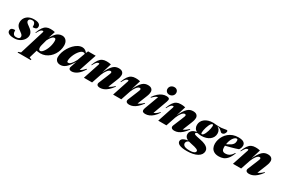

<svg xmlns="http://www.w3.org/2000/svg" viewBox="101 -2154 5583 3810"><g transform="rotate(30 2892.0 -249.0)"><path d="M82.5 -137.5Q82.5 -108 87.2 -87.5Q92 -67 103 -51.5Q114 -36 129.5 -30Q145 -24 166 -24Q195 -24 213.5 -30.8Q232 -37.5 240.8 -49.8Q249.5 -62 249.5 -79Q249.5 -93 243.5 -105.8Q237.5 -118.5 220.5 -134.5Q203.5 -150.5 170 -173.5Q136.5 -196 116.5 -218.2Q96.5 -240.5 87.8 -264.2Q79 -288 79 -315.5Q79 -369.5 105.5 -413.5Q132 -457.5 182.5 -483.8Q233 -510 304.5 -510Q358 -510 389.8 -498.8Q421.5 -487.5 435.5 -468.5Q449.5 -449.5 449.5 -426.5Q449.5 -402.5 440.2 -388Q431 -373.5 410 -367Q389 -360.5 353 -360.5Q353.5 -396.5 349.5 -415.2Q345.5 -434 336.5 -449Q327.5 -464 313.2 -470Q299 -476 279.5 -476Q241.5 -476 223.5 -460.5Q205.5 -445 205.5 -423Q205.5 -409.5 212.2 -396.8Q219 -384 237 -368Q255 -352 289 -329Q322.5 -305.5 342.8 -282.2Q363 -259 372.5 -235.5Q382 -212 382 -187.5Q382 -138.5 352.2 -92Q322.5 -45.5 268 -15.2Q213.5 15 139.5 15Q84 15 49.2 4.5Q14.5 -6 -1.8 -24.5Q-18 -43 -18 -67.5Q-18 -91.5 -8.5 -107Q1 -122.5 23.2 -130Q45.5 -137.5 82.5 -137.5Z M685.5 -142Q681.5 -128 679.5 -113.8Q677.5 -99.5 677.5 -86.5Q677.5 -60.5 686.8 -42.8Q696 -25 717 -25Q735.5 -25 756.5 -43.2Q777.5 -61.5 797.8 -92.8Q818 -124 834.2 -163.8Q850.5 -203.5 860.2 -247.5Q870 -291.5 870 -334.5Q870 -366.5 862.5 -380.5Q855 -394.5 836.5 -394.5Q827.5 -394.5 817.2 -390.5Q807 -386.5 795.5 -377.5Q784 -368.5 771.8 -353.5Q759.5 -338.5 746.5 -317.5Q733.5 -296.5 719.5 -268.5ZM588 -57.5 672.5 -51.5 601 188.5 652.5 207.5 648 224.5H345.5L349.5 208L405 188L578.5 -374.5Q581.5 -386 579.8 -392.5Q578 -399 569 -399Q555.5 -399 540.5 -392Q525.5 -385 507.5 -362Q489.5 -339 464.5 -290L453.5 -295Q484.5 -377.5 517.2 -423.8Q550 -470 589.5 -488.8Q629 -507.5 680 -507.5Q712 -507.5 732.8 -505Q753.5 -502.5 783 -496.5L714.5 -279L705 -278Q742.5 -362.5 781 -413.5Q819.5 -464.5 860.8 -487.2Q902 -510 947 -510Q1004.5 -510 1041 -469Q1077.5 -428 1077.5 -353.5Q1077.5 -299 1061.5 -245.5Q1045.5 -192 1016 -145.2Q986.5 -98.5 944.8 -62.2Q903 -26 852 -5.5Q801 15 741.5 15Q676 15 638.2 -4.2Q600.5 -23.5 588 -57.5Z M1400.5 -56.5 1463.5 -242 1473.5 -239Q1428 -160.5 1391 -110.5Q1354 -60.5 1322 -33.2Q1290 -6 1260 4.5Q1230 15 1198 15Q1163 15 1136.5 1Q1110 -13 1095.5 -38Q1081 -63 1081 -94.5Q1081 -148.5 1099.2 -206.2Q1117.5 -264 1149.8 -318Q1182 -372 1224.2 -415.2Q1266.5 -458.5 1314.2 -484Q1362 -509.5 1411.5 -509.5Q1447.5 -509.5 1480 -489Q1512.5 -468.5 1540.5 -420.5L1530 -398Q1520 -416.5 1506.2 -425Q1492.5 -433.5 1474 -433.5Q1450.5 -433.5 1424.8 -414Q1399 -394.5 1374.5 -362Q1350 -329.5 1330.8 -290.2Q1311.5 -251 1300 -211.5Q1288.5 -172 1288.5 -138.5Q1288.5 -116 1294.2 -108Q1300 -100 1316.5 -100Q1327 -100 1340 -105Q1353 -110 1369 -125Q1385 -140 1404.8 -167.5Q1424.5 -195 1448 -239.5L1518 -432L1546.5 -495H1720L1572.5 -54L1554.5 -80.5Q1578 -87 1600.2 -99.2Q1622.5 -111.5 1646 -132Q1669.5 -152.5 1696 -182.5L1706.5 -174.5Q1646 -74.5 1582 -29.8Q1518 15 1458 15Q1420 15 1404.8 -4.5Q1389.5 -24 1400.5 -56.5Z M1745.5 -290 1734.5 -295Q1765.5 -377.5 1798.2 -423.8Q1831 -470 1870.5 -488.8Q1910 -507.5 1961 -507.5Q1983 -507.5 1999.2 -506.5Q2015.5 -505.5 2031 -503Q2046.5 -500.5 2067 -496L1990 -246.5L1986.5 -249.5Q2024.5 -331 2057 -382.5Q2089.5 -434 2119.5 -461.5Q2149.5 -489 2180 -499.5Q2210.5 -510 2244 -510Q2303.5 -510 2330.8 -483.2Q2358 -456.5 2358 -417.5Q2358 -398 2352.5 -371.5Q2347 -345 2327.5 -297L2225.5 -42.5L2171.5 -79Q2197 -78 2224.2 -83.2Q2251.5 -88.5 2285.8 -108.8Q2320 -129 2365 -172.5L2374.5 -163.5Q2328.5 -100 2284 -60.5Q2239.5 -21 2196.5 -3Q2153.5 15 2112.5 15Q2061 15 2043.2 -7.8Q2025.5 -30.5 2040.5 -66.5L2126 -274Q2143.5 -316 2148.8 -331.8Q2154 -347.5 2154 -355.5Q2154 -368 2147 -374.2Q2140 -380.5 2127.5 -380.5Q2112 -380.5 2095 -369Q2078 -357.5 2060.5 -336Q2043 -314.5 2027 -285.2Q2011 -256 1997.5 -221L1923 0H1735.5L1859.5 -374.5Q1863 -386 1861 -392.5Q1859 -399 1850 -399Q1836.5 -399 1821.5 -392Q1806.5 -385 1788.5 -362Q1770.5 -339 1745.5 -290Z M2414.5 -290 2403.5 -295Q2434.5 -377.5 2467.2 -423.8Q2500 -470 2539.5 -488.8Q2579 -507.5 2630 -507.5Q2652 -507.5 2668.2 -506.5Q2684.5 -505.5 2700 -503Q2715.5 -500.5 2736 -496L2659 -246.5L2655.5 -249.5Q2693.5 -331 2726 -382.5Q2758.5 -434 2788.5 -461.5Q2818.5 -489 2849 -499.5Q2879.5 -510 2913 -510Q2972.5 -510 2999.8 -483.2Q3027 -456.5 3027 -417.5Q3027 -398 3021.5 -371.5Q3016 -345 2996.5 -297L2894.5 -42.5L2840.5 -79Q2866 -78 2893.2 -83.2Q2920.5 -88.5 2954.8 -108.8Q2989 -129 3034 -172.5L3043.5 -163.5Q2997.5 -100 2953 -60.5Q2908.5 -21 2865.5 -3Q2822.5 15 2781.5 15Q2730 15 2712.2 -7.8Q2694.5 -30.5 2709.5 -66.5L2795 -274Q2812.5 -316 2817.8 -331.8Q2823 -347.5 2823 -355.5Q2823 -368 2816 -374.2Q2809 -380.5 2796.5 -380.5Q2781 -380.5 2764 -369Q2747 -357.5 2729.5 -336Q2712 -314.5 2696 -285.2Q2680 -256 2666.5 -221L2592 0H2404.5L2528.5 -374.5Q2532 -386 2530 -392.5Q2528 -399 2519 -399Q2505.5 -399 2490.5 -392Q2475.5 -385 2457.5 -362Q2439.5 -339 2414.5 -290Z M3088 -89 3221.5 -450.5 3254 -402Q3220.5 -405 3196.2 -400.2Q3172 -395.5 3146.8 -377.2Q3121.5 -359 3084.5 -321L3073.5 -330Q3116.5 -393 3160.5 -431.2Q3204.5 -469.5 3248.5 -487Q3292.5 -504.5 3335 -504.5Q3391 -504.5 3403.8 -482.8Q3416.5 -461 3398.5 -412L3263.5 -42.5L3206.5 -74.5Q3233 -75 3261 -80.8Q3289 -86.5 3322 -106.5Q3355 -126.5 3395 -170.5L3405 -163Q3365 -99 3321.5 -59.8Q3278 -20.5 3234.5 -2.8Q3191 15 3150.5 15Q3095.5 15 3081.8 -9.2Q3068 -33.5 3088 -89ZM3281 -639Q3281 -666 3294.5 -688.2Q3308 -710.5 3332 -723.8Q3356 -737 3386.5 -737Q3426 -737 3450 -713.2Q3474 -689.5 3474 -652.5Q3474 -625.5 3460.5 -603.5Q3447 -581.5 3423.5 -568Q3400 -554.5 3369 -554.5Q3329.5 -554.5 3305.2 -578.5Q3281 -602.5 3281 -639Z M3448.5 -290 3437.5 -295Q3468.5 -377.5 3501.2 -423.8Q3534 -470 3573.5 -488.8Q3613 -507.5 3664 -507.5Q3686 -507.5 3702.2 -506.5Q3718.5 -505.5 3734 -503Q3749.5 -500.5 3770 -496L3693 -246.5L3689.5 -249.5Q3727.5 -331 3760 -382.5Q3792.5 -434 3822.5 -461.5Q3852.5 -489 3883 -499.5Q3913.5 -510 3947 -510Q4006.5 -510 4033.8 -483.2Q4061 -456.5 4061 -417.5Q4061 -398 4055.5 -371.5Q4050 -345 4030.5 -297L3928.5 -42.5L3874.5 -79Q3900 -78 3927.2 -83.2Q3954.5 -88.5 3988.8 -108.8Q4023 -129 4068 -172.5L4077.5 -163.5Q4031.5 -100 3987 -60.5Q3942.5 -21 3899.5 -3Q3856.5 15 3815.5 15Q3764 15 3746.2 -7.8Q3728.5 -30.5 3743.5 -66.5L3829 -274Q3846.5 -316 3851.8 -331.8Q3857 -347.5 3857 -355.5Q3857 -368 3850 -374.2Q3843 -380.5 3830.5 -380.5Q3815 -380.5 3798 -369Q3781 -357.5 3763.5 -336Q3746 -314.5 3730 -285.2Q3714 -256 3700.5 -221L3626 0H3438.5L3562.5 -374.5Q3566 -386 3564 -392.5Q3562 -399 3553 -399Q3539.5 -399 3524.5 -392Q3509.5 -385 3491.5 -362Q3473.5 -339 3448.5 -290Z M4657 -413.5Q4642.5 -413.5 4631.5 -422.8Q4620.5 -432 4608 -445.2Q4595.5 -458.5 4577 -470.2Q4558.5 -482 4530 -486.5Q4501.5 -491 4457.5 -482.5L4464 -504.5Q4546.5 -498.5 4593.8 -502.8Q4641 -507 4666.2 -513.5Q4691.5 -520 4706.5 -520Q4717.5 -520 4724.5 -514.5Q4731.5 -509 4731.5 -496.5Q4731.5 -482 4726 -467.5Q4720.5 -453 4710.8 -440.8Q4701 -428.5 4687.2 -421Q4673.5 -413.5 4657 -413.5ZM4321 -198.5Q4337.5 -198.5 4353 -216.8Q4368.5 -235 4382 -264Q4395.5 -293 4405.5 -326Q4415.5 -359 4421.5 -389.8Q4427.5 -420.5 4427.5 -441Q4427.5 -462 4423.2 -469.5Q4419 -477 4411 -477Q4394.5 -477 4379 -458.8Q4363.5 -440.5 4350 -411.2Q4336.5 -382 4326.5 -349Q4316.5 -316 4310.5 -285.5Q4304.5 -255 4304.5 -234Q4304.5 -213.5 4308.8 -206Q4313 -198.5 4321 -198.5ZM4408 -510Q4468.5 -510 4507.8 -491.5Q4547 -473 4566.8 -440Q4586.5 -407 4586.5 -364Q4586.5 -321 4568 -284.5Q4549.5 -248 4515 -221.2Q4480.5 -194.5 4432.2 -179.8Q4384 -165 4324 -165Q4264 -165 4224.5 -183.8Q4185 -202.5 4165.2 -235.5Q4145.5 -268.5 4145.5 -311Q4145.5 -354.5 4164 -390.8Q4182.5 -427 4217 -453.8Q4251.5 -480.5 4299.8 -495.2Q4348 -510 4408 -510ZM4227.5 239.5Q4164.5 239.5 4121.5 231.8Q4078.5 224 4052.5 210.2Q4026.5 196.5 4015.2 178.8Q4004 161 4004 141Q4004 117 4019.8 97.2Q4035.5 77.5 4075.5 62.2Q4115.5 47 4187 37.5H4204L4203 45Q4177.5 51 4161 59.2Q4144.5 67.5 4134.8 78Q4125 88.5 4120.8 100.5Q4116.5 112.5 4116.5 126Q4116.5 145 4129.5 163Q4142.5 181 4176 192.2Q4209.5 203.5 4270 203.5Q4314 203.5 4343.8 196Q4373.5 188.5 4388.8 175.2Q4404 162 4404 143.5Q4404 132.5 4396.2 123.5Q4388.5 114.5 4369.5 105.5Q4350.5 96.5 4318.2 87.8Q4286 79 4237 69.5Q4173 57 4137 38.2Q4101 19.5 4086.8 -5.2Q4072.5 -30 4072.5 -59.5Q4072.5 -97.5 4094.5 -127Q4116.5 -156.5 4157.5 -174Q4198.5 -191.5 4256 -191.5L4257 -176Q4223 -175.5 4211 -166Q4199 -156.5 4199 -144.5Q4199 -138 4203.2 -132.8Q4207.5 -127.5 4222 -122Q4236.5 -116.5 4266.2 -109.5Q4296 -102.5 4348 -92.5Q4420.5 -79 4466 -57.2Q4511.5 -35.5 4533 -7Q4554.5 21.5 4554.5 55.5Q4554.5 97 4532.2 131Q4510 165 4467.5 189.2Q4425 213.5 4364.5 226.5Q4304 239.5 4227.5 239.5Z M4968 -471Q4950.5 -471 4931.8 -458.2Q4913 -445.5 4895 -421.5Q4877 -397.5 4863 -363.8Q4849 -330 4840.8 -287.2Q4832.5 -244.5 4832.5 -195Q4832.5 -146 4852 -122.8Q4871.5 -99.5 4913 -99.5Q4942.5 -99.5 4971 -107.5Q4999.5 -115.5 5027.8 -139.2Q5056 -163 5083.5 -209H5097Q5062 -116.5 5020 -68.2Q4978 -20 4931 -2.5Q4884 15 4830.5 15Q4764.5 15 4722.2 -9Q4680 -33 4660 -74.5Q4640 -116 4640 -168Q4640 -214.5 4654.2 -263Q4668.5 -311.5 4696.5 -355.5Q4724.5 -399.5 4766.2 -434.5Q4808 -469.5 4863.2 -489.8Q4918.5 -510 4987 -510Q5049.5 -510 5084 -495.8Q5118.5 -481.5 5132.2 -458.8Q5146 -436 5146 -411.5Q5146 -383 5136.8 -357.2Q5127.5 -331.5 5111 -310.5Q5079 -298.5 5038.5 -286.2Q4998 -274 4953.8 -262.2Q4909.5 -250.5 4864.5 -239.2Q4819.5 -228 4778 -218.5L4781 -244.5Q4833.5 -264.5 4870.5 -283Q4907.5 -301.5 4931.8 -319Q4956 -336.5 4969.2 -354Q4982.5 -371.5 4987.8 -390.2Q4993 -409 4993 -429.5Q4993 -445 4990 -454Q4987 -463 4981.8 -467Q4976.5 -471 4968 -471Z M5161 -290 5150 -295Q5181 -377.5 5213.8 -423.8Q5246.5 -470 5286 -488.8Q5325.5 -507.5 5376.5 -507.5Q5398.5 -507.5 5414.8 -506.5Q5431 -505.5 5446.5 -503Q5462 -500.5 5482.5 -496L5405.5 -246.5L5402 -249.5Q5440 -331 5472.5 -382.5Q5505 -434 5535 -461.5Q5565 -489 5595.5 -499.5Q5626 -510 5659.5 -510Q5719 -510 5746.2 -483.2Q5773.5 -456.5 5773.5 -417.5Q5773.5 -398 5768 -371.5Q5762.5 -345 5743 -297L5641 -42.5L5587 -79Q5612.5 -78 5639.8 -83.2Q5667 -88.5 5701.2 -108.8Q5735.5 -129 5780.5 -172.5L5790 -163.5Q5744 -100 5699.5 -60.5Q5655 -21 5612 -3Q5569 15 5528 15Q5476.5 15 5458.8 -7.8Q5441 -30.5 5456 -66.5L5541.5 -274Q5559 -316 5564.2 -331.8Q5569.5 -347.5 5569.5 -355.5Q5569.5 -368 5562.5 -374.2Q5555.5 -380.5 5543 -380.5Q5527.5 -380.5 5510.5 -369Q5493.5 -357.5 5476 -336Q5458.5 -314.5 5442.5 -285.2Q5426.5 -256 5413 -221L5338.5 0H5151L5275 -374.5Q5278.5 -386 5276.5 -392.5Q5274.5 -399 5265.5 -399Q5252 -399 5237 -392Q5222 -385 5204 -362Q5186 -339 5161 -290Z"/></g></svg>

Font: Newsreader 60pt ExtraBold
Style: Italic
Weight: 800
Italic angle: -17°
Designer: Hugues Gentile
Foundry: Production Type
Version: Version 1.003